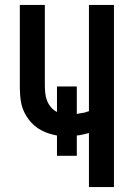

<svg xmlns="http://www.w3.org/2000/svg" viewBox="-20 -755 540 775"><path d="M339 0V-218Q327 -215 314.5 -212Q302 -209 290 -208V-126H210V-208Q194 -211 178 -216Q162 -221 147 -229Q132 -237 119 -248Q106 -259 96 -272.5Q86 -286 78.5 -301Q71 -316 67 -332.5Q63 -349 61.5 -368.5Q60 -388 60 -400V-735H161V-413Q161 -397 162.5 -381Q164 -365 169.5 -350Q175 -335 185.5 -322.5Q196 -310 210 -303V-406H290V-295Q294 -296 300 -297Q306 -298 311.5 -299Q317 -300 321 -300.5Q325 -301 328 -303L339 -306V-735H440V0Z"/></svg>

Font: Iosevka Term Semibold
Style: Regular
Weight: 600
Monospace: yes
Designer: Belleve Invis
Foundry: Belleve Invis
Version: Version 31.4.0